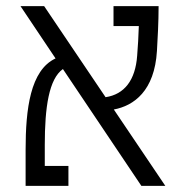

<svg xmlns="http://www.w3.org/2000/svg" viewBox="-20 -606 626 626"><path d="M440.9 0H519L351.1 -249C416.5 -261.2 483.9 -309.6 491.7 -439.9C494.1 -481 497.1 -534.2 497.1 -585.9H350.1V-521H432.6C431.6 -488.3 429.7 -455.1 427.2 -424.3C421.4 -344.7 385.7 -298.3 324.2 -289.1L124 -585.9H46.9L161.1 -415.5C78.6 -377 63.5 -250 63.5 -117.7V0H203.1V-64.9H126V-133.3C126 -256.8 139.6 -348.6 185.1 -380.9Z"/></svg>

Font: Cascadia Code Light
Style: Regular
Weight: 300
Monospace: yes
Designer: Aaron Bell
Foundry: Saja Typeworks
Version: Version 2404.023